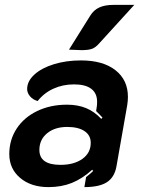

<svg xmlns="http://www.w3.org/2000/svg" viewBox="-20 -756 581 785"><path d="M18 -126Q18 -184 48 -230Q78 -276 132 -302Q186 -328 254 -328Q298 -328 332 -314Q366 -300 394 -270L399 -275Q396 -279 373 -302L376 -322Q377 -328 377 -340Q377 -375 353 -393Q329 -411 283 -411Q237 -411 198.5 -393.5Q160 -376 134 -343Q115 -348 103 -362Q91 -376 91 -392Q91 -424 120.5 -451Q150 -478 200.5 -493.5Q251 -509 311 -509Q401 -509 452 -469Q503 -429 503 -360Q503 -343 500 -325L456 -75Q448 -31 417 -11Q386 9 325 9L332 -32Q351 -47 361 -57L357 -62Q316 -25 273.5 -8Q231 9 178 9Q107 9 62.5 -28.5Q18 -66 18 -126ZM351 -172Q351 -203 325.5 -220Q300 -237 255 -237Q204 -237 172.5 -211Q141 -185 141 -143Q141 -82 227 -82Q283 -82 317 -106.5Q351 -131 351 -172ZM349 -692Q363 -715 386 -725.5Q409 -736 443 -736H529L385 -578Q371 -562 356.5 -556.5Q342 -551 313 -551Q304 -551 262 -553Z"/></svg>

Font: K2D
Style: Bold Italic
Weight: 700
Italic angle: -10°
Designer: Katatrad Aksorn Co.,Ltd.
Foundry: Cadson Demak Co.,Ltd.
Version: Version 1.000; ttfautohint (v1.6)